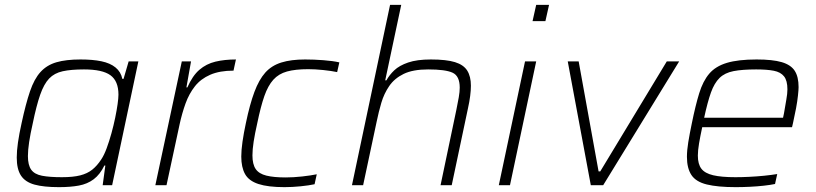

<svg xmlns="http://www.w3.org/2000/svg" viewBox="-20 -763 3361 791"><path d="M223 8Q160 8 122 -2.5Q84 -13 66.5 -39.5Q49 -66 49 -114Q49 -141 54 -176Q59 -211 69 -256Q86 -335 103.5 -386.5Q121 -438 147 -466.5Q173 -495 212.5 -506.5Q252 -518 312 -518Q362 -518 398 -510.5Q434 -503 456 -485Q478 -467 484 -438H489L510 -510H550L442 0H403L414 -81H410Q392 -44 366 -24.5Q340 -5 305 1.5Q270 8 223 8ZM235 -33Q281 -33 310.5 -40.5Q340 -48 360 -64Q380 -80 397 -106Q409 -124 419.5 -152.5Q430 -181 439 -213.5Q448 -246 454.5 -277.5Q461 -309 464.5 -334Q468 -359 468 -373Q468 -429 435 -453Q402 -477 326 -477Q273 -477 238.5 -469.5Q204 -462 182.5 -439.5Q161 -417 145.5 -372.5Q130 -328 115 -255Q105 -211 100 -177.5Q95 -144 95 -120Q95 -83 108.5 -64Q122 -45 153 -39Q184 -33 235 -33Z M620 0 729 -510H767L748 -403H752Q773 -451 801.5 -475.5Q830 -500 867.5 -509Q905 -518 952 -518L942 -472Q885 -472 846 -455Q807 -438 783 -407.5Q759 -377 744.5 -337Q730 -297 720 -251L666 0Z M1152 8Q1084 8 1044.5 -5Q1005 -18 989.5 -46Q974 -74 974 -118Q974 -144 979 -179Q984 -214 993 -256Q1009 -333 1028 -384Q1047 -435 1073 -464Q1099 -493 1139 -505.5Q1179 -518 1237 -518Q1273 -518 1312.5 -515Q1352 -512 1378 -506L1369 -466Q1345 -471 1311.5 -474.5Q1278 -478 1250 -478Q1197 -478 1162.5 -468.5Q1128 -459 1106 -434.5Q1084 -410 1069 -367Q1054 -324 1040 -256Q1030 -212 1025 -179.5Q1020 -147 1020 -123Q1020 -86 1033.5 -66.5Q1047 -47 1077.5 -39.5Q1108 -32 1157 -32Q1189 -32 1225 -36Q1261 -40 1285 -45L1276 -4Q1253 1 1218.5 4.5Q1184 8 1152 8Z M1430 0 1587 -743H1633L1567 -432H1572Q1584 -454 1604.5 -473.5Q1625 -493 1661.5 -505.5Q1698 -518 1755 -518Q1819 -518 1854.5 -507Q1890 -496 1905 -472Q1920 -448 1920 -410Q1920 -391 1917 -367.5Q1914 -344 1908 -317L1841 0H1795L1860 -310Q1866 -339 1870 -362Q1874 -385 1874 -402Q1874 -450 1844.5 -463.5Q1815 -477 1744 -477Q1681 -477 1643 -458.5Q1605 -440 1583.5 -408.5Q1562 -377 1551 -339.5Q1540 -302 1532 -263L1476 0Z M2174 -676 2189 -743H2242L2227 -676ZM2035 0 2143 -510H2189L2081 0Z M2414 0 2319 -510H2364L2446 -57H2453L2727 -510H2778L2465 0Z M3011 8Q2937 8 2892 -3Q2847 -14 2828.5 -42Q2810 -70 2810 -117Q2810 -143 2815.5 -177Q2821 -211 2830 -254Q2845 -328 2860.5 -378.5Q2876 -429 2902 -459.5Q2928 -490 2974.5 -504Q3021 -518 3097 -518Q3163 -518 3200.5 -507Q3238 -496 3254 -471.5Q3270 -447 3270 -404Q3270 -394 3267.5 -370Q3265 -346 3259.5 -316.5Q3254 -287 3247 -256L3243 -239H2873Q2865 -202 2860 -172.5Q2855 -143 2855 -122Q2855 -87 2869.5 -68Q2884 -49 2918 -41Q2952 -33 3010 -33Q3036 -33 3067 -34.5Q3098 -36 3128 -39Q3158 -42 3182 -46L3173 -5Q3154 -1 3127 2Q3100 5 3069.5 6.5Q3039 8 3011 8ZM2881 -278H3206L3210 -297Q3215 -328 3219.5 -352.5Q3224 -377 3224 -395Q3224 -431 3210 -448.5Q3196 -466 3168 -471.5Q3140 -477 3095 -477Q3038 -477 3002 -470Q2966 -463 2944.5 -442Q2923 -421 2909 -382Q2895 -343 2881 -278Z"/></svg>

Font: Saira Thin ExtraLight
Style: Italic
Weight: 250
Italic angle: -12°
Version: Version 1.101